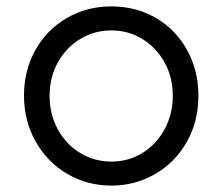

<svg xmlns="http://www.w3.org/2000/svg" viewBox="-20 -568 695 600"><path d="M55 -269Q55 -348 90.5 -411.5Q126 -475 188.5 -511.5Q251 -548 328 -548Q405 -548 467 -512Q529 -476 564.5 -412Q600 -348 600 -269Q600 -188 563.5 -124Q527 -60 464.5 -24Q402 12 328 12Q253 12 190.5 -24.5Q128 -61 91.5 -125.5Q55 -190 55 -269ZM328 -63Q381 -63 425 -90Q469 -117 494.5 -164.5Q520 -212 520 -269Q520 -326 494.5 -372.5Q469 -419 425 -446Q381 -473 328 -473Q275 -473 230.5 -446Q186 -419 160.5 -372.5Q135 -326 135 -269Q135 -211 160.5 -164Q186 -117 230.5 -90Q275 -63 328 -63Z"/></svg>

Font: Evergrow Sans 
Style: Regular
Weight: 400
Foundry: 10Web
Version: Version 1.000